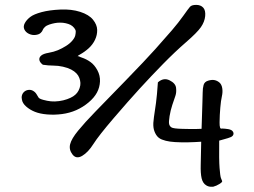

<svg xmlns="http://www.w3.org/2000/svg" viewBox="-20 -749 1012 766"><path d="M865.2 -236.3Q878.4 -235.8 890.1 -233.9Q901.9 -231.9 907.2 -226.6Q911.6 -222.2 911.6 -216.8V-214.4Q910.2 -206.1 900.4 -201.9Q890.6 -197.8 875.2 -193.8Q859.9 -189.9 854.5 -188Q853.5 -110.4 856 -78.9Q858.4 -47.4 861.3 -39.1Q864.3 -30.8 866.2 -26.9Q868.2 -22.9 855.7 -15.1Q843.3 -7.3 830.1 -3.9Q826.2 -3.9 822.3 -3.9Q812 -3.9 803.2 -9.3Q789.1 -17.6 784.4 -37.6Q779.8 -57.6 780.8 -92.3Q781.7 -127 782.7 -183.6Q783.2 -183.6 756.6 -182.1Q730 -180.7 703.1 -181.2Q676.3 -181.6 658.4 -184.1Q640.6 -186.5 625.7 -192.4Q610.8 -198.2 602.5 -211.9Q594.2 -225.6 592.3 -241Q590.3 -256.3 594.2 -282Q598.1 -307.6 602.3 -337.9Q606.4 -368.2 609.9 -420.4Q632.3 -440.4 656.2 -428.7Q680.2 -417 682.4 -398.7Q684.6 -380.4 679.7 -366.5Q674.8 -352.5 667.5 -330.6Q660.2 -308.6 656.5 -285.4Q652.8 -262.2 654.8 -253.9Q656.7 -245.6 664.1 -240.7Q671.4 -235.8 707.8 -234.9Q744.1 -233.9 763.9 -234.4Q783.7 -234.9 784.2 -235.1Q784.7 -235.4 785.6 -278.3Q786.6 -321.3 787.6 -341.6Q788.6 -361.8 788.6 -379.4Q788.6 -397 792.2 -409.9Q795.9 -422.9 810.5 -427.2Q825.2 -431.6 835.9 -429.4Q846.7 -427.2 855.5 -419.7Q864.3 -412.1 866.7 -397Q869.1 -381.8 865.2 -364.7Q861.3 -347.7 858.9 -319.3Q856.4 -291 856 -261.2Q855.5 -231.4 865.2 -236.3ZM762.7 -729.5Q780.8 -729.5 790.8 -718.5Q800.8 -707.5 798.6 -684.8Q796.4 -662.1 781.5 -640.6Q766.6 -619.1 722.4 -580.8Q678.2 -542.5 630.1 -493.4Q582 -444.3 537.4 -395.5Q492.7 -346.7 433.1 -277.1Q373.5 -207.5 352.5 -174.3Q331.5 -141.1 307.9 -127.2Q284.2 -113.3 269.3 -132.6Q254.4 -151.9 259.8 -173.6Q265.1 -195.3 291.5 -227.5Q317.9 -259.8 359.9 -303Q401.9 -346.2 480.7 -427.2Q559.6 -508.3 599.6 -553Q639.6 -597.7 666 -628.4Q692.4 -659.2 711.7 -686.5Q731 -713.9 737.8 -721.7Q744.6 -729.5 762.7 -729.5ZM299.3 -525.4Q286.6 -525.9 305.7 -519.5Q324.7 -513.2 340.8 -501.7Q356.9 -490.2 368.4 -469Q379.9 -447.8 378.9 -424.1Q377.9 -400.4 366.9 -379.9Q356 -359.4 333.7 -340.6Q311.5 -321.8 284.7 -309.8Q257.8 -297.9 227.1 -293.9Q196.3 -290 167.7 -292.5Q139.2 -294.9 119.1 -303Q99.1 -311 84.2 -324.2Q69.3 -337.4 67.4 -352.1Q66.4 -356.4 66.4 -359.9Q66.4 -370.1 72.3 -378.4Q79.6 -387.7 90.8 -389.9Q102.1 -392.1 111.3 -387Q120.6 -381.8 125.7 -373.3Q130.9 -364.7 133.8 -359.9Q136.7 -355 152.6 -350.6Q168.5 -346.2 183.6 -344.7Q198.7 -343.3 216.1 -345.7Q233.4 -348.1 247.8 -353.3Q262.2 -358.4 271.7 -364.5Q281.2 -370.6 287.6 -378.7Q293.9 -386.7 297.6 -397.7Q301.3 -408.7 300.8 -418.2Q300.3 -427.7 296.6 -437.7Q293 -447.8 284.9 -456.3Q276.9 -464.8 263.7 -471.7Q250.5 -478.5 231.2 -482.9Q211.9 -487.3 192.6 -487.3Q173.3 -487.3 150.9 -490.7Q138.2 -500.5 137 -510.3Q135.7 -520 144.3 -527.3Q152.8 -534.7 173.8 -538.3Q194.8 -542 211.2 -548.8Q227.5 -555.7 243.4 -565.7Q259.3 -575.7 268.8 -587.2Q278.3 -598.6 280.3 -607.7Q282.2 -616.7 282.2 -623.3Q282.2 -629.9 275.9 -637.7Q269.5 -645.5 261.5 -649.7Q253.4 -653.8 242.7 -656.2Q231.9 -658.7 220.2 -658.7Q208.5 -658.7 198.2 -656.7Q188 -654.8 176.8 -651.1Q165.5 -647.5 158.7 -640.9Q151.9 -634.3 150.4 -629.2Q148.9 -624 142.3 -617.7Q135.7 -611.3 122.1 -609.6Q108.4 -607.9 95.5 -614Q82.5 -620.1 77.1 -631.8Q71.8 -643.6 79.1 -657Q86.4 -670.4 100.8 -681.4Q115.2 -692.4 146.2 -700.7Q177.2 -709 221.2 -710.9Q265.1 -712.9 300 -701.7Q335 -690.4 351.1 -670.4Q367.2 -650.4 367.7 -629.9Q368.2 -609.4 359.1 -590.3Q350.1 -571.3 334 -556.6Q317.9 -542 299.3 -531.7Q280.8 -521.5 299.3 -525.4Z"/></svg>

Font: Myanmar Kalay
Style: Regular
Weight: 400
Designer: Khon Soe Zaw Thu
Foundry: PaOh Unicode khonsoezawthu@gmail.com and @hotmail.com
Version: Version 1.20 December 6, 2016